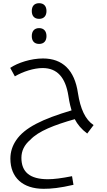

<svg xmlns="http://www.w3.org/2000/svg" viewBox="-20 -858 671 1202"><path d="M225 -740C256 -740 271 -760 271 -789C271 -819 255 -838 225 -838C196 -838 179 -821 179 -789C179 -757 196 -740 225 -740ZM225 -583C256 -583 271 -603 271 -632C271 -662 255 -682 225 -682C196 -682 179 -664 179 -632C179 -600 196 -583 225 -583ZM253 324C301 324 354 319 440 299L431 245C365 258 318 264 280 264C167 264 114 219 114 130C114 87 132 49 170 17C220 -37 321 -76 448 -112C465 -79 490 -49 526 -22L566 -75C514 -109 483 -177 468 -275C447 -420 371 -492 249 -492C174 -492 91 -465 44 -433L73 -380C124 -410 192 -432 247 -432C339 -432 390 -372 408 -259C415 -211 424 -180 428 -167C246 -113 134 -59 81 20C58 54 45 92 45 135C45 254 123 324 253 324Z"/></svg>

Font: Noto Kufi Arabic Light
Style: Regular
Weight: 300
Designer: Monotype Design Team, David Williams, Khaled Hosny
Foundry: Google LLC
Version: Version 2.109